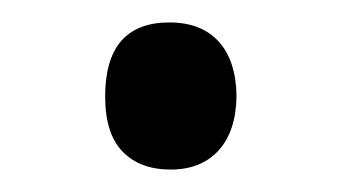

<svg xmlns="http://www.w3.org/2000/svg" viewBox="-20 -439 306 172"><path d="M74.2 -352.5Q74.2 -418.9 131.8 -418.9Q160.2 -418.9 175.8 -401.9Q191.4 -384.8 191.9 -353Q191.4 -321.3 175.8 -304.2Q160.2 -287.1 132.8 -287.1Q105.5 -287.1 89.8 -303.2Q74.2 -319.3 74.2 -352.5Z"/></svg>

Font: OpenSansHebrew-Regular
Style: Regular
Weight: 400
Foundry: Ascender Corporation, Yanek Iontef
Version: Version 2.001;PS 002.001;hotconv 1.0.70;makeotf.lib2.5.58329